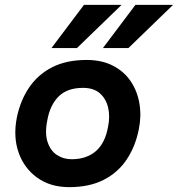

<svg xmlns="http://www.w3.org/2000/svg" viewBox="-20 -763 733 791"><path d="M265 8Q188 8 134 -30.5Q80 -69 57 -133.5Q34 -198 49 -277Q63 -347 99 -401Q135 -455 194 -485.5Q253 -516 337 -516Q400 -516 446 -492Q492 -468 519 -427.5Q546 -387 554.5 -336Q563 -285 552 -231Q538 -160 502 -106Q466 -52 407 -22Q348 8 265 8ZM275 -107Q336 -107 374.5 -140Q413 -173 425 -240Q434 -283 425.5 -319.5Q417 -356 391.5 -378.5Q366 -401 322 -401Q257 -401 221.5 -365.5Q186 -330 175 -268Q164 -214 176 -178Q188 -142 214.5 -124.5Q241 -107 275 -107ZM192 -565 326 -743H481L297 -565ZM404 -565 538 -743H693L509 -565Z"/></svg>

Font: REM Medium
Style: Italic
Weight: 500
Italic angle: -11°
Designer: Octavio Pardo
Foundry: Ashler Design
Version: Version 1.005;gftools[0.9.28]